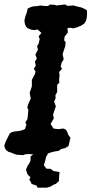

<svg xmlns="http://www.w3.org/2000/svg" viewBox="-40 -698 419 880"><path d="M66 13 36 11 24 7 7 0 -1 -2 -12 -10 -18 -20 -20 -32 -13 -51 -6 -65 4 -85 13 -92 25 -95 49 -98 65 -102 75 -107 81 -128 76 -136 86 -153 90 -195 85 -204 89 -220 101 -246 96 -273 106 -302V-332L120 -359L123 -370L115 -383L124 -397L120 -415L129 -431L122 -447L134 -471L130 -486L137 -498L142 -519L137 -532L150 -547L132 -563L118 -560L103 -562L86 -569L79 -577L74 -588L72 -605L77 -626L82 -638L87 -659L102 -666L113 -669L131 -670L145 -673L159 -671L180 -670L188 -677L210 -676L219 -673L245 -676L258 -678L269 -671L297 -673L310 -669L332 -664L344 -659L358 -651L359 -640L358 -619L354 -602L346 -590L331 -580L316 -574L296 -568L281 -571L269 -569L271 -549L256 -530L254 -513L261 -505L259 -487L247 -450L252 -426L243 -412L238 -394L244 -382L231 -368L233 -353L231 -335L232 -319L222 -309V-276L214 -262L215 -248L208 -232L216 -211L203 -172L207 -156L192 -130L205 -109L227 -106L250 -109L262 -104L269 -91L274 -78L283 -67L278 -46L274 -29L258 -19L240 -15L230 -7L207 -3L185 3L162 2L154 8L132 7L114 10L93 8L76 9ZM132 162 128 153 105 145 102 138 94 124 100 115 86 101 79 80 86 63 94 51 100 38V19L119 5L137 -7L173 -13L195 -14L201 -11L190 1L180 6L171 22L168 36L161 59L173 75L192 76L205 86L219 88L233 91L231 109L230 132L217 144L205 149L190 158L174 162Z"/></svg>

Font: Winky Rough Medium
Style: Italic
Weight: 500
Italic angle: -8.97852°
Designer: Simon Atzbach
Foundry: typofactur
Version: Version 1.206; ttfautohint (v1.8.4.7-5d5b)